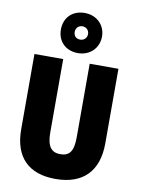

<svg xmlns="http://www.w3.org/2000/svg" viewBox="-107 -1083 853 1164"><g transform="rotate(10 319.5 -501.0)"><path d="M319 -765C393 -765 446 -818 446 -889C446 -960 392 -1012 319 -1012C243 -1012 193 -962 193 -888C193 -816 243 -765 319 -765ZM319 -848C292 -848 278 -865 278 -889C278 -913 296 -930 319 -930C342 -930 360 -913 360 -889C360 -865 342 -848 319 -848ZM578 -255V-714H401V-262C401 -175 377 -143 320 -143C266 -143 238 -176 238 -261V-714H61V-251C61 -79 152 10 317 10C488 10 578 -85 578 -255Z"/></g></svg>

Font: Noto Sans Arabic UI Cn Bk
Style: Regular
Weight: 900
Width: 3
Designer: Monotype Design Team, Nadine Chahine and Nizar Qandah
Foundry: Monotype Imaging Inc.
Version: Version 2.010